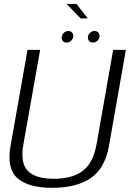

<svg xmlns="http://www.w3.org/2000/svg" viewBox="-20 -920 650 945"><path d="M237.5 4.5Q354.5 4.5 425.5 -42.8Q496.5 -90 516.5 -202.5L599.5 -674.5H537L455.5 -211.5Q439 -117.5 387 -78.8Q335 -40 245 -40Q155.5 -40 117 -78.8Q78.5 -117.5 95.5 -211.5L177.5 -674.5H115.5L32 -202.5Q12 -90 66 -42.8Q120 4.5 237.5 4.5ZM308 -710.5Q320.5 -710.5 330.5 -720Q340.5 -729.5 340.5 -743Q340.5 -753.5 333.8 -760.5Q327 -767.5 316.5 -767.5Q304 -767.5 293.8 -758Q283.5 -748.5 283.5 -735.5Q283.5 -724.5 290.2 -717.5Q297 -710.5 308 -710.5ZM437.5 -710.5Q450 -710.5 460 -720Q470 -729.5 470 -743Q470 -753.5 463.2 -760.5Q456.5 -767.5 445.5 -767.5Q433 -767.5 422.8 -758Q412.5 -748.5 412.5 -735.5Q412.5 -724.5 419.2 -717.5Q426 -710.5 437.5 -710.5ZM376.5 -829.5H412L356.5 -900.5H308Z"/></svg>

Font: Anybody UltraCondensed Thin Light
Style: Italic
Weight: 300
Italic angle: -10°
Version: Version 1.111